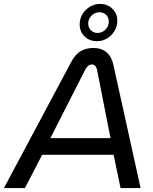

<svg xmlns="http://www.w3.org/2000/svg" viewBox="-58 -957 777 977"><path d="M-38 0 304.6 -642Q326.2 -682.4 354.4 -697.7Q382.6 -713 417.2 -713Q457.4 -713 483.5 -691.4Q509.6 -669.8 518.8 -627.6L657.4 0H555.4L520 -169.4H156.6L68.8 0ZM198.4 -254.2H504.2L436.2 -600.4Q433.2 -614.6 426.9 -621.7Q420.6 -628.8 408.6 -628.8Q398 -628.8 390.3 -621.9Q382.6 -615 375.6 -602.4ZM434.6 -747.4Q396.8 -747.4 372.1 -771.9Q347.4 -796.4 347.4 -832.6Q347.4 -861.6 361.7 -885.2Q376 -908.8 399.8 -922.9Q423.5 -937 451.4 -937Q488.8 -937 513.9 -912.5Q539 -888 539 -851.8Q539 -823.4 524.7 -799.5Q510.4 -775.6 486.8 -761.5Q463.3 -747.4 434.6 -747.4ZM438.4 -789.4Q461.6 -789.4 478.6 -806.3Q495.6 -823.2 495.6 -846.9Q495.6 -867.8 482.3 -881.2Q469 -894.6 447.8 -894.6Q425.1 -894.6 408 -877.8Q390.8 -861.1 390.8 -837.8Q390.8 -817.4 404.1 -803.4Q417.4 -789.4 438.4 -789.4Z"/></svg>

Font: MuseoModerno Thin
Style: Italic
Weight: 100
Italic angle: -9°
Designer: Pablo Cosgaya, Héctor Gatti, Marcela Romero, and the Authors of The MuseoModerno Project.
Foundry: Omnibus-Type Team
Version: Version 1.003